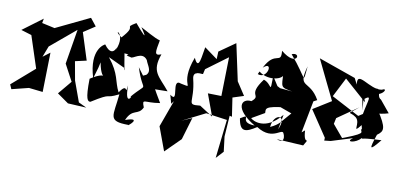

<svg xmlns="http://www.w3.org/2000/svg" viewBox="-103 -862 2795 1342"><g transform="rotate(10 1294.5 -191.0)"><path d="M469 0 416 -146 392 -279 472 -297 411 -489 493 -543 450 -597 211 -482 120 -502 126 -534 -15 -429 60 -406 134 -180 -26 -41 -12 -9 108 -39 207 -28 213 -308 163 -270 193 -348 372 -498 331 -251 394 -133 314 -37 395 20 526 27Z M561 -262 570 -302C600 -133 659 -271 514 -176C511 -25 529 -17 547 -18C700 -114 631 -51 738 -105C723 52 685 94 835 95C826 111 933 21 808 65C847 -26 892 20 922 -44C896 -110 919 -75 1029 -94C921 -272 938 -285 932 -182L1066 -184C992 -276 931 -299 979 -431C926 -410 936 -443 951 -525C915 -533 839 -579 808 -594C808 -594 899 -462 769 -616C678 -562 784 -608 683 -499C599 -558 717 -539 660 -407C675 -488 660 -320 580 -431C579 -431 476 -385 538 -184ZM878 -262 839 -315C899 -123 931 -239 812 -96C844 -132 786 -8 787 -177C775 -90 789 -207 730 -117C692 -191 707 -240 621 -348L745 -290C748 -230 724 -397 723 -393C794 -389 699 -387 770 -374C786 -361 844 -431 885 -374C897 -338 932 -304 900 -272Z M1106 -103 1122 -124 1053 66 1115 234 1222 128 1269 -30 1196 2 1359 -80 1509 -59 1478 216 1526 164 1513 58 1523 -91 1540 -87 1520 -220 1598 -245 1537 -338 1481 -599 1367 -519 1365 -465 1272 -533C1260 -479 1255 -354 1213 -448C1132 -239 1261 -232 1150 -253C1070 -285 1165 -106 1089 -164ZM1298 -386 1230 -332 1448 -493 1442 -217 1346 -219 1403 -64 1308 -125C1203 -114 1268 -136 1227 -302C1213 -365 1287 -341 1289 -346Z M2038 -64 2082 -292 2107 -305C2033 -439 1952 -356 2000 -526C1984 -391 2012 -431 1875 -590C1945 -620 1927 -501 1805 -602C1815 -500 1760 -598 1692 -462C1764 -528 1739 -383 1666 -412L1675 -432C1751 -370 1873 -413 1841 -457C1846 -346 1837 -350 1924 -334L1837 -342L1816 -353L1775 -417C1772 -279 1778 -360 1715 -381C1615 -247 1723 -275 1655 -218C1582 -228 1547 -149 1707 -54C1581 -56 1686 -142 1597 -86C1612 10 1652 2 1727 -47C1857 38 1909 -92 1918 -22C1905 -65 1957 46 1876 13L2065 24C2110 -55 2066 37 2060 -82ZM1764 -153C1765 -182 1744 -201 1907 -217L1846 -218L1945 -182C1880 -111 1884 -96 1815 -63C1823 -166 1926 -172 1873 -56L1893 -163C1786 -31 1687 -85 1674 -101Z M2545 -386C2501 -405 2557 -499 2451 -434C2532 -379 2596 -485 2539 -455C2455 -438 2344 -567 2360 -460L2338 -503L2074 -596C2120 -502 2165 -407 2210 -316L2083 -237L2205 -55L2204 -35L2249 -40L2400 -87C2344 -47 2426 -57 2458 -97C2494 -88 2405 -98 2598 -107C2522 -13 2524 -31 2560 -139C2605 -171 2614 -194 2534 -313C2462 -278 2549 -280 2615 -301ZM2449 -162C2430 -137 2503 -143 2348 -83L2324 -74L2250 -162L2259 -204L2407 -307C2319 -233 2341 -272 2391 -235C2437 -200 2378 -106 2443 -187ZM2424 -366C2483 -413 2457 -370 2438 -265L2408 -246L2209 -351L2284 -498L2273 -494L2438 -348C2405 -450 2388 -497 2431 -289Z"/></g></svg>

Font: Asimov Silicon
Style: Regular
Weight: 400
Designer: Google
Version: Version 2.000980; 2014